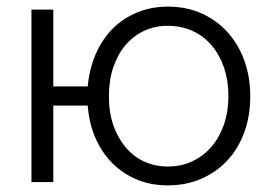

<svg xmlns="http://www.w3.org/2000/svg" viewBox="-20 -550 816 580"><path d="M487 10Q435 10 392.5 -8Q350 -26 318.5 -58Q287 -90 268 -134Q249 -178 245 -231H141V0H75V-521H141V-289H245Q250 -343 269.5 -387.5Q289 -432 320.5 -463.5Q352 -495 394.5 -512.5Q437 -530 487 -530Q544 -530 590 -509Q636 -488 668.5 -451.5Q701 -415 718.5 -366Q736 -317 736 -259Q736 -200 718 -150.5Q700 -101 667 -65.5Q634 -30 588 -10Q542 10 487 10ZM487 -47Q528 -47 561.5 -63Q595 -79 619 -107Q643 -135 656.5 -174Q670 -213 670 -259Q670 -308 656 -347.5Q642 -387 617.5 -415Q593 -443 559.5 -457.5Q526 -472 487 -472Q447 -472 414.5 -456.5Q382 -441 358.5 -413Q335 -385 322 -346Q309 -307 309 -259Q309 -210 322.5 -171.5Q336 -133 359.5 -105Q383 -77 415.5 -62Q448 -47 487 -47Z"/></svg>

Font: Rising Sun Light
Style: Regular
Weight: 300
Designer: Matt McInerney, Pablo Impallari, Rodrigo Fuenzalida (Raleway font), Stephen Hutchings (Greek), Cristiano Sobral (main ch
Foundry: The Rising Sun Project Authors
Version: Version 4.327; ttfautohint (v1.8.4.7-5d5b-dirty)